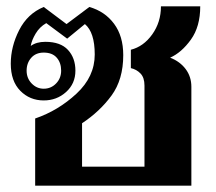

<svg xmlns="http://www.w3.org/2000/svg" viewBox="-20 -586 681 606"><path d="M91 -212Q164 -237 221.5 -290.5Q279 -344 279 -414Q279 -484 248 -510L192 -464L126 -513Q105 -501 92.5 -480Q80 -459 77 -441Q95 -454 123 -454Q171 -454 194.5 -428.5Q218 -403 218 -363Q218 -322 188.5 -295.5Q159 -269 118 -269Q74 -269 44 -299.5Q14 -330 14 -385Q14 -439 40.5 -491Q67 -543 118 -564L190 -510L262 -564Q311 -550 340 -511Q369 -472 369 -412Q369 -335 332 -284.5Q295 -234 239 -197V-60H436V-316Q436 -341 423.5 -354Q411 -367 393 -371V-429Q433 -439 460.5 -477.5Q488 -516 488 -566H612Q612 -502 582.5 -461Q553 -420 517 -404Q548 -392 566 -368Q584 -344 584 -312V0H91ZM173 -363Q173 -388 159 -404Q145 -420 118 -420Q93 -420 78.5 -403.5Q64 -387 64 -363Q64 -339 80 -322.5Q96 -306 118 -306Q141 -306 157 -322.5Q173 -339 173 -363Z"/></svg>

Font: Taviraj SemiBold
Style: Regular
Weight: 600
Designer: Katatrad Team
Foundry: CadsonDemak
Version: Version 1.001